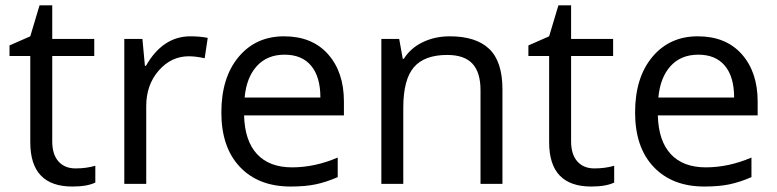

<svg xmlns="http://www.w3.org/2000/svg" viewBox="-20 -679 2870 709"><path d="M91.8 -153.8V-472.2H15.1V-511.2L91.8 -544.9L126 -659.2H172.9V-535.2H328.1V-472.2H172.9V-157.2Q172.9 -108.9 195.8 -83Q218.8 -57.1 258.8 -57.1Q298.8 -57.1 332 -66.9V-4.9Q301.8 9.8 247.1 9.8Q91.8 9.8 91.8 -153.8Z M683.1 -544.9Q718.8 -544.9 747.1 -539.1L735.8 -463.9Q702.6 -471.2 677.2 -471.2Q612.3 -471.2 566.2 -418.5Q520 -365.7 520 -287.1V0H439V-535.2H505.9L515.1 -436H519Q581.1 -544.9 683.1 -544.9Z M883.3 -318.8H1163.1Q1163.1 -395.5 1128.9 -436.3Q1094.7 -477.1 1030.8 -477.1Q966.8 -477.1 928.5 -435.1Q890.1 -393.1 883.3 -318.8ZM1053.2 9.8Q934.6 9.8 866 -62.5Q797.4 -134.8 797.4 -263.7Q797.4 -392.6 861.1 -468.8Q924.8 -544.9 1028.8 -544.9Q1132.8 -544.9 1191.4 -478.8Q1250 -412.6 1250 -304.2V-252.9H881.3Q883.8 -158.7 929.2 -109.9Q974.6 -61 1058.6 -61Q1142.6 -61 1227.1 -97.2V-24.9Q1184.1 -6.3 1145.8 1.7Q1107.4 9.8 1053.2 9.8Z M1754.4 0V-346.2Q1754.4 -411.6 1724.6 -443.8Q1694.8 -476.1 1631.3 -476.1Q1547.4 -476.1 1508.3 -430.7Q1469.2 -385.3 1469.2 -280.8V0H1388.2V-535.2H1454.1L1467.3 -461.9H1471.2Q1496.1 -501.5 1541 -523.2Q1585.9 -544.9 1641.1 -544.9Q1737.8 -544.9 1786.6 -498.3Q1835.4 -451.7 1835.4 -349.1V0Z M2007.8 -153.8V-472.2H1931.2V-511.2L2007.8 -544.9L2042 -659.2H2088.9V-535.2H2244.1V-472.2H2088.9V-157.2Q2088.9 -108.9 2111.8 -83Q2134.8 -57.1 2174.8 -57.1Q2214.8 -57.1 2248 -66.9V-4.9Q2217.8 9.8 2163.1 9.8Q2007.8 9.8 2007.8 -153.8Z M2411.1 -318.8H2690.9Q2690.9 -395.5 2656.7 -436.3Q2622.6 -477.1 2558.6 -477.1Q2494.6 -477.1 2456.3 -435.1Q2418 -393.1 2411.1 -318.8ZM2581.1 9.8Q2462.4 9.8 2393.8 -62.5Q2325.2 -134.8 2325.2 -263.7Q2325.2 -392.6 2388.9 -468.8Q2452.6 -544.9 2556.6 -544.9Q2660.6 -544.9 2719.2 -478.8Q2777.8 -412.6 2777.8 -304.2V-252.9H2409.2Q2411.6 -158.7 2457 -109.9Q2502.4 -61 2586.4 -61Q2670.4 -61 2754.9 -97.2V-24.9Q2711.9 -6.3 2673.6 1.7Q2635.3 9.8 2581.1 9.8Z"/></svg>

Font: OpenSans
Style: Regular
Weight: 400
Foundry: Ascender Corporation
Version: Version 1.10